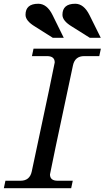

<svg xmlns="http://www.w3.org/2000/svg" viewBox="-50 -988 549 1008"><path d="M323.7 0H-29.8L-21.5 -39.1H57.6Q106.4 -39.1 116.7 -87.9Q237.3 -652.8 237.3 -660.2Q237.3 -693.4 196.8 -693.4H117.7L126 -732.4H479.5L471.2 -693.4H392.1Q343.3 -693.4 333 -644.5Q212.4 -79.6 212.4 -72.3Q212.4 -39.1 252.9 -39.1H332ZM284.7 -789.6H227.1L133.8 -848.6Q84 -878.4 84 -910.2Q84 -968.3 150.9 -968.3Q196.8 -968.3 226.1 -908.7ZM479 -789.6H421.4L327.6 -848.6Q277.8 -878.4 277.8 -910.2Q277.8 -968.3 345.2 -968.3Q390.1 -968.3 419.9 -908.7Z"/></svg>

Font: Munson
Style: Italic
Weight: 400
Italic angle: -12°
Designer: Paul James MIller
Foundry: High-Logic / Made with FontCreator
Version: Version 2.10;May 5, 2019;FontCreator 11.5.0.2430 64-bit